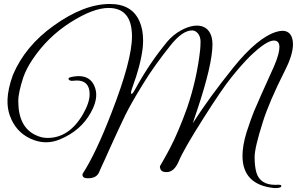

<svg xmlns="http://www.w3.org/2000/svg" viewBox="-20 -832 1494 966"><path d="M431 -358C431 -329 419 -294 396 -255C350 -177 291 -138 219 -138C198 -138 178 -143 158 -153C101 -180 72 -237 72 -323C72 -353 81 -394 98 -445C108 -473 123 -502 143 -532C194 -608 257 -670 334 -719C411 -768 475 -792 526 -792C605 -792 644 -744 644 -649C644 -569 610 -442 542 -267C489 -129 440 -26 396 42C395 45 395 47 395 49C396 60 405 65 422 65C451 65 469 55 478 36C482 25 489 12 492 4C494 0 509 -32 536 -93C564 -154 588 -207 609 -250C630 -293 661 -347 700 -410C739 -474 786 -539 839 -605C878 -654 914 -679 947 -679C967 -679 989 -658 989 -623C989 -606 988 -592 987 -581C976 -482 954 -385 922 -291C895 -215 861 -135 838 -92C827 -71 816 -50 805 -31L786 2C784 5 784 10 786 15C789 28 800 34 818 34C843 34 864 16 879 -20C896 -61 937 -132 1001 -233C1065 -334 1113 -405 1146 -445C1179 -486 1209 -520 1237 -548C1292 -601 1332 -628 1358 -628C1395 -628 1395 -583 1359 -499C1308 -386 1274 -311 1258 -272C1248 -248 1236 -213 1221 -168C1207 -123 1200 -83 1200 -48C1200 49 1253 103 1358 114C1364 115 1400 115 1395 102C1394 95 1370 98 1365 98C1314 98 1282 77 1270 36C1264 15 1261 -11 1261 -42C1261 -73 1275 -132 1302 -217C1322 -282 1359 -369 1414 -478C1441 -531 1454 -575 1454 -609C1454 -620 1453 -630 1450 -639C1443 -664 1426 -677 1401 -677C1392 -677 1382 -675 1371 -672C1308 -653 1235 -593 1153 -491C1072 -390 1004 -297 950 -212C953 -221 959 -241 970 -272C1023 -429 1049 -542 1049 -609C1049 -700 982 -728 892 -680C865 -665 841 -646 822 -623C763 -552 708 -471 659 -381C651 -366 645 -359 642 -360C638 -360 637 -367 646 -392C674 -467 691 -533 698 -591C699 -604 700 -616 700 -628C700 -665 694 -696 683 -722C658 -782 608 -812 533 -812C445 -812 350 -775 249 -702C154 -634 86 -552 45 -455C9 -356 14 -295 29 -252C48 -197 83 -158 132 -135C185 -110 235 -111 282 -131C352 -160 403 -205 436 -264C473 -329 467 -371 455 -399C441 -432 415 -449 376 -449C368 -449 360 -448 352 -447C329 -444 321 -439 326 -432C333 -421 354 -427 366 -427C409 -427 431 -404 431 -358Z"/></svg>

Font: VL Great Vibes
Style: Regular
Weight: 400
Designer: Robert E. Leuschke
Foundry: Robert E. Leuschke
Version: Version 1.001